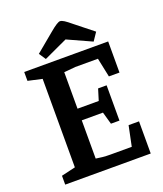

<svg xmlns="http://www.w3.org/2000/svg" viewBox="-152 -939 882 1038"><g transform="rotate(-20 289.0 -420.0)"><path d="M42 0V-51L123 -70V-579L42 -597V-648H525V-469H464L441 -579H311L245 -573V-363H367L387 -428H436V-225H387L367 -296H245V-76Q262 -73 283 -71Q304 -69 326 -69H450L474 -185H534V0ZM176 -674 150 -713 256 -801Q281 -822 295.5 -831Q310 -840 317 -840Q327 -840 341 -831Q355 -822 379 -802L482 -720L451 -674L312 -737Z"/></g></svg>

Font: Faustina SemiBold
Style: Regular
Weight: 600
Designer: Alfonso Garcia
Foundry: http://www.omnibus-type.com
Version: Version 1.200